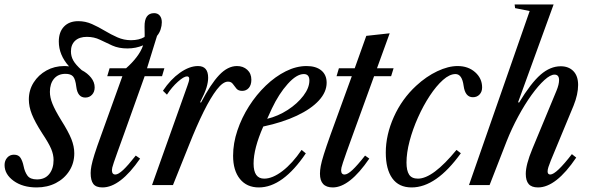

<svg xmlns="http://www.w3.org/2000/svg" viewBox="-44 -831 2652 862"><path d="M120.5 10.5Q58 10.5 17.2 -19Q-23.5 -48.5 -23.5 -90Q-23.5 -109.5 -11.8 -123Q0 -136.5 18.5 -136.5Q39.5 -136.5 48.5 -121.8Q57.5 -107 62 -85Q67 -59.5 79.2 -42.5Q91.5 -25.5 122 -25.5Q158 -25.5 177.2 -49.8Q196.5 -74 196.5 -113Q196.5 -136.5 186 -162Q175.5 -187.5 144.5 -234Q112.5 -284 99 -318.2Q85.5 -352.5 85.5 -384.5Q85.5 -426.5 107 -460.5Q128.5 -494.5 164.5 -514.5Q200.5 -534.5 244.5 -534.5Q255 -534.5 266 -533Q220 -584 220 -644.5Q220 -687 243.2 -711.5Q266.5 -736 307.5 -736Q339.5 -736 368.8 -723Q398 -710 426.2 -693Q454.5 -676 483.5 -663.2Q512.5 -650.5 544 -650.5Q580.5 -650.5 605 -665Q605.5 -668.5 605.5 -671.5Q605.5 -674.5 605.5 -677.5L605 -710.5Q604 -772 648 -772Q664 -772 673.2 -761Q682.5 -750 682.5 -731Q682.5 -715.5 677.2 -699.2Q672 -683 661 -670L616 -524.5H694L683.5 -489H605.5L513.5 -231.5Q494.5 -179.5 483.5 -148.5Q472.5 -117.5 467 -101.5Q461.5 -85.5 460 -78.5Q458.5 -71.5 458.5 -67Q458.5 -47.5 474 -47.5Q487 -47.5 508.8 -67.8Q530.5 -88 565.5 -132.5L585 -119Q495.5 10.5 416 10.5Q387 10.5 375 -5.2Q363 -21 363 -54Q363 -68 366.5 -86.5Q370 -105 380.2 -137.8Q390.5 -170.5 411 -226.5L505.5 -489H437.5L448 -524.5H522Q549 -548 569.2 -574.5Q589.5 -601 598.5 -627.5Q566 -613.5 528 -613.5Q489 -613.5 460.2 -626.5Q431.5 -639.5 405 -652.5Q378.5 -665.5 346 -665.5Q312 -665.5 293.2 -648Q274.5 -630.5 274.5 -600Q274.5 -578.5 284.8 -559.8Q295 -541 323 -516Q349 -502.5 365 -482.2Q381 -462 381 -438.5Q381 -418.5 369.2 -405.8Q357.5 -393 339 -393Q304.5 -393 298.5 -441.5Q294.5 -476 284 -487.8Q273.5 -499.5 250 -499.5Q217 -499.5 198.5 -477.5Q180 -455.5 180 -418.5Q180 -393.5 191.5 -365Q203 -336.5 230 -292.5Q263.5 -239.5 276.5 -206.5Q289.5 -173.5 289.5 -143Q289.5 -98.5 267.2 -63.8Q245 -29 206.8 -9.2Q168.5 10.5 120.5 10.5Z M638.5 0 797.5 -446.5Q801 -456 803.2 -463.8Q805.5 -471.5 805.5 -477.5Q805.5 -488 795.5 -488Q781.5 -488 754.8 -464.2Q728 -440.5 705.5 -406L687.5 -423.5Q721.5 -474.5 764 -504.5Q806.5 -534.5 845 -534.5Q890.5 -534.5 890.5 -482Q890.5 -462 883 -437.5Q875.5 -413 854.5 -372L858.5 -370.5Q902 -454 940.2 -494.2Q978.5 -534.5 1020 -534.5Q1047.5 -534.5 1066 -517.8Q1084.5 -501 1084.5 -473Q1084.5 -449.5 1073 -436.2Q1061.5 -423 1043.5 -423Q1026 -423 1017.5 -433.2Q1009 -443.5 1001.5 -454Q994 -464.5 979.5 -464.5Q957 -464.5 929.5 -429Q902 -393.5 870.2 -329.5Q838.5 -265.5 804.5 -179.5L732.5 0Z M1118 10.5Q1064 10.5 1033.2 -27.5Q1002.5 -65.5 1002.5 -131.5Q1002.5 -188 1021.8 -245.2Q1041 -302.5 1074 -354.2Q1107 -406 1149.5 -446.8Q1192 -487.5 1239 -511Q1286 -534.5 1332.5 -534.5Q1374.5 -534.5 1398.5 -514.8Q1422.5 -495 1422.5 -459.5Q1422.5 -418 1387.8 -380Q1353 -342 1289 -311.8Q1225 -281.5 1138 -263Q1094.5 -164.5 1094.5 -96.5Q1094.5 -29 1142 -29Q1179.5 -29 1224.2 -63.2Q1269 -97.5 1310 -158L1329 -142.5Q1225.5 10.5 1118 10.5ZM1155.5 -297.5Q1204.5 -309.5 1247.8 -337.5Q1291 -365.5 1318 -401Q1345 -436.5 1345 -469.5Q1345 -498.5 1320 -498.5Q1287.5 -498.5 1247.8 -454.2Q1208 -410 1176.5 -343.5Z M1450 10.5Q1392.5 10.5 1392.5 -51Q1392.5 -66.5 1396 -85.8Q1399.5 -105 1409.8 -137.8Q1420 -170.5 1440 -226.5L1535.5 -489H1467L1477.5 -524.5H1548.5L1600.5 -670L1705.5 -681.5L1648.5 -524.5H1723L1712 -489H1635.5L1542 -231.5Q1523 -179.5 1512 -148.5Q1501 -117.5 1495.8 -101.5Q1490.5 -85.5 1489 -78.5Q1487.5 -71.5 1487.5 -67Q1487.5 -47.5 1503 -47.5Q1516.5 -47.5 1538.2 -67.8Q1560 -88 1595 -132.5L1614 -119Q1525.5 10.5 1450 10.5Z M1804 10.5Q1746.5 10.5 1717.2 -30.5Q1688 -71.5 1688 -146Q1688 -225.5 1724.2 -306.2Q1760.5 -387 1824.5 -446Q1870 -488 1919.2 -511.2Q1968.5 -534.5 2010.5 -534.5Q2058 -534.5 2089.2 -506.8Q2120.5 -479 2120.5 -438.5Q2120.5 -419 2109 -406.8Q2097.5 -394.5 2079 -394.5Q2044.5 -394.5 2037.5 -445.5Q2030.5 -498.5 2001 -498.5Q1974.5 -498.5 1944.5 -471.8Q1914.5 -445 1885.5 -401Q1856.5 -357 1832.8 -304Q1809 -251 1795 -198Q1781 -145 1781 -101Q1781 -65 1792.8 -47Q1804.5 -29 1832.5 -29Q1899.5 -29 2005.5 -158L2025 -143Q1914.5 10.5 1804 10.5Z M2371.5 10.5Q2342.5 10.5 2329.5 -4.8Q2316.5 -20 2316.5 -50.5Q2316.5 -91.5 2346 -162.5L2454.5 -424Q2466 -452 2466 -471.5Q2466 -496 2445.5 -496Q2427 -496 2400 -471.5Q2373 -447 2342.5 -404.8Q2312 -362.5 2282.8 -308.5Q2253.5 -254.5 2230.5 -196.5L2154 0H2061.5L2334 -781.5L2268.5 -794.5L2266.5 -811H2441.5L2282 -372L2286.5 -370.5Q2339.5 -458 2383 -495.8Q2426.5 -533.5 2473.5 -533.5Q2509 -533.5 2530.2 -511.8Q2551.5 -490 2551.5 -449.5Q2551.5 -429 2546.5 -405.8Q2541.5 -382.5 2531 -356.5L2429 -110.5Q2422 -93 2418.2 -81.2Q2414.5 -69.5 2414.5 -61.5Q2414.5 -47.5 2426.5 -47.5Q2440 -47.5 2464.8 -71.2Q2489.5 -95 2523.5 -139L2543 -123.5Q2452.5 10.5 2371.5 10.5Z"/></svg>

Font: Libre Caslon Condensed Medium Italic
Style: Regular
Weight: 500
Italic angle: -22.583°
Designer: Pablo Impallari, Rodrigo Fuenzalida, Katja Schimmel, Ertekin Erdin
Foundry: Pablo Impallari, Rodrigo Fuenzalida
Version: Version 2.000; ttfautohint (v1.8.4.7-5d5b);gftools[0.9.33]